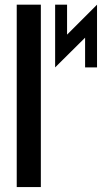

<svg xmlns="http://www.w3.org/2000/svg" viewBox="-20 -500 460 801"><path d="M49.8 -480.5Q49.8 -290 49.8 280.3Q75.2 280.3 150.4 280.3Q150.4 89.8 150.4 -480.5Q125 -480.5 49.8 -480.5ZM210 -480.5Q210 -392.6 210 -218.8Q252 -259.8 335 -342.8Q335 -301.8 335 -218.8Q351.6 -218.8 384.8 -218.8Q384.8 -305.7 384.8 -480.5Q342.8 -438.5 259.8 -355.5Q259.8 -396.5 259.8 -480.5Q243.2 -480.5 210 -480.5Z"/></svg>

Font: Alibu-Mazigh Belkasim 1
Style: Bold
Weight: 400
Designer: Mazigh Moubarik Belkasim
Version: Version 1.0